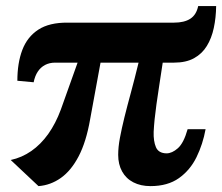

<svg xmlns="http://www.w3.org/2000/svg" viewBox="-20 -607 736 636"><path d="M107.5 9.5 15.5 -77Q52.5 -85 83.8 -106.8Q115 -128.5 139.8 -163.2Q164.5 -198 181.5 -244L237 -399.5H162.5Q144 -399.5 129.2 -391.8Q114.5 -384 105 -369.5Q95.5 -355 91.5 -334.5L37.5 -339.5Q37.5 -398.5 54 -441.8Q70.5 -485 107 -508.8Q143.5 -532.5 204 -532H556.5Q590.5 -532 610.5 -545Q630.5 -558 636.5 -587H696Q695.5 -548.5 688.2 -514.5Q681 -480.5 665.2 -454.8Q649.5 -429 622.8 -414.2Q596 -399.5 556.5 -399.5H519Q512.5 -356 507.2 -322Q502 -288 498.2 -261Q494.5 -234 492.2 -212Q490 -190 489 -170.5Q488 -139.5 496.5 -119.5Q505 -99.5 531.5 -99Q550 -99 569.2 -116Q588.5 -133 601.5 -179H661Q652 -129.5 631 -86.5Q610 -43.5 572.8 -17Q535.5 9.5 478.5 9.5Q446 9.5 421.8 -3Q397.5 -15.5 384.5 -39Q371.5 -62.5 371.5 -94Q371.5 -119.5 377.2 -150.2Q383 -181 392.2 -218.5Q401.5 -256 413.8 -301Q426 -346 439 -399.5H313L278.5 -211.5Q265.5 -137 240.5 -89.2Q215.5 -41.5 181.5 -17.5Q147.5 6.5 107.5 9.5Z"/></svg>

Font: Merriweather 72pt ExtraBold
Style: Italic
Weight: 800
Italic angle: -7.8°
Version: Version 2.101